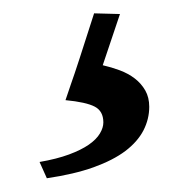

<svg xmlns="http://www.w3.org/2000/svg" viewBox="-20 -45 269 282"><path d="M199.2 111.8Q199.2 129.9 190.7 146.5Q182.1 163.1 164.1 176.8Q146 190.4 117.4 200.7Q88.9 210.9 48.8 216.8L38.1 192.9Q63.5 188.5 81.3 181.9Q99.1 175.3 110.4 167.5Q121.6 159.7 126.7 151.1Q131.8 142.6 131.8 134.8Q131.8 118.2 119.1 111.6Q106.4 105 76.2 102.1Q78.6 95.2 84 79.1Q88.9 65.4 96.9 40.8Q105 16.1 118.2 -25.4L156.2 -24.4L130.9 50.8Q143.6 53.7 156 58.3Q168.5 63 178 70.3Q187.5 77.6 193.4 87.9Q199.2 98.1 199.2 111.8Z"/></svg>

Font: Gentium Plus Viet
Style: Regular
Weight: 400
Designer: J. Victor Gaultney, Annie Olsen, Iska Routamaa, Becca Hirsbrunner
Foundry: SIL International
Version: Version 5.000